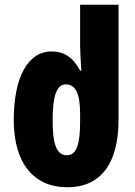

<svg xmlns="http://www.w3.org/2000/svg" viewBox="-20 -780 570 810"><path d="M264 10C404 10 480 -89 480 -274V-760H318V-588C318 -567 320 -532 323 -482H318C288 -539 249 -563 198 -563C97 -563 38 -453 38 -274C38 -92 122 10 264 10ZM262 -125C218 -125 202 -173 202 -274C202 -371 218 -424 257 -424C300 -424 318 -385 318 -297V-268C318 -168 302 -125 262 -125Z"/></svg>

Font: Noto Sans Georgian ExtraCondensed Black
Style: Regular
Weight: 900
Width: 2
Designer: Monotype Design Team, Akaki Razmadze
Foundry: Google LLC
Version: Version 2.005